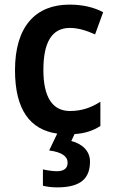

<svg xmlns="http://www.w3.org/2000/svg" viewBox="-20 -638 496 832"><path d="M370 62C370 16 336 -15 289 -27L303 -57C348 -60 382 -71 415 -92V-197C375 -172 335 -157 283 -157C208 -157 168 -216 168 -335C168 -455 205 -517 283 -517C318 -517 354 -506 392 -489L427 -585C392 -604 344 -618 281 -618C134 -618 45 -523 45 -334C45 -164 109 -76 228 -59L193 14C247 21 273 39 273 67C273 93 255 104 226 104C209 104 183 100 166 96V167C183 171 203 174 228 174C331 174 370 134 370 62Z"/></svg>

Font: Noto Sans Malayalam UI SemiCondensed SemiBold
Style: Regular
Weight: 600
Width: 4
Designer: Jelle Bosma - Monotype Design Team
Foundry: Monotype Imaging Inc.
Version: Version 2.104